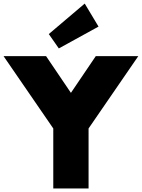

<svg xmlns="http://www.w3.org/2000/svg" viewBox="-51 -1068 804 1088"><path d="M-30.9 -750H210L350.9 -541.8L491.8 -750H732.7L450.9 -340V0H250.9V-340ZM282.3 -793.6 225.5 -875 429.1 -1047.7 507.3 -917.3Z"/></svg>

Font: Spartan MB Black
Style: Regular
Weight: 900
Designer: Matt Bailey, Mirko Velimirovic
Foundry: Matt Bailey
Version: Version 1.005